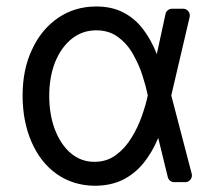

<svg xmlns="http://www.w3.org/2000/svg" viewBox="-20 -573 681 604"><path d="M428.3 -334.9Q418 -368.3 398.8 -402Q380.7 -434.7 351.9 -456Q323.5 -477.6 282.7 -477.6Q239.7 -477.6 206 -451.3Q172.9 -424.7 153.8 -378.6Q134.9 -331.3 134.9 -271.7Q134.9 -212.7 152.7 -165.5Q171.2 -117.9 202.4 -91.3Q234.7 -63.9 277 -63.9Q316.4 -63.9 345.5 -85.9Q374.6 -107.6 394.5 -141Q414.1 -172.9 426.8 -209.5Q439.3 -245.4 444.6 -271.7L445 -273.1L444.6 -274.5Q438.9 -302.2 428.3 -334.9ZM81 -417.6Q109.7 -480.1 162.6 -516.7Q215.2 -552.6 282.7 -552.6Q332.4 -552.6 368.6 -533.4Q404.5 -514.9 430.4 -480.8Q456.3 -446.4 473 -403.4H473.4L500.7 -529.1Q502.1 -536.2 508 -540.8Q513.8 -545.5 521.3 -545.5H556.5Q565 -545.5 571 -539.2Q577.1 -533 577.1 -524.5Q577.1 -521.3 576.7 -519.9L518.8 -272.7L583.1 -26.3Q583.8 -22.7 583.8 -21.3Q583.8 -12.8 577.6 -6.4Q571.4 0 562.9 0H527.7Q520.6 0 515.1 -4.4Q509.6 -8.9 507.8 -16L478 -138.1H477.3Q459.2 -94.5 431.5 -60Q404.1 -26.3 365.8 -7.1Q327.8 11.4 277 11.4Q209.2 10.3 158 -25.9Q107.2 -62.1 79.2 -126.4Q51.1 -191.1 51.1 -272.7Q51.1 -354.8 81 -417.6Z"/></svg>

Font: DeltaSans
Style: Regular
Weight: 400
Designer: Rasmus Andersson
Foundry: rsms
Version: Version 3.012